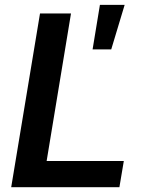

<svg xmlns="http://www.w3.org/2000/svg" viewBox="-20 -784 603 804"><path d="M26.9 0 147.5 -727.5H277.3L175.3 -109.9H498.5L480 0ZM367.7 -577.1 398.4 -763.7H502L445.8 -577.1Z"/></svg>

Font: Inter 16pt SemiBold
Style: Italic
Weight: 600
Italic angle: -9.3988°
Version: Version 4.001;git-66647c0bb